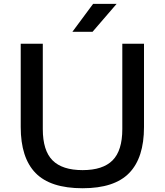

<svg xmlns="http://www.w3.org/2000/svg" viewBox="-20 -967 854 996"><path d="M408.5 9.5Q241.5 9.5 164.5 -69.5Q87.5 -148.5 87.5 -308V-740H202V-297.5Q202 -186 252.5 -135.2Q303 -84.5 408.5 -84.5Q513.5 -84.5 564 -135.2Q614.5 -186 614.5 -297.5V-740H727V-308Q727 -148.5 650.2 -69.5Q573.5 9.5 408.5 9.5ZM355.5 -802 463 -947H585L460 -802Z"/></svg>

Font: Encode Sans Exp Md
Style: Regular
Weight: 500
Width: 7
Designer: Multiple Designers
Foundry: Impallari Type
Version: Version 3.002; ttfautohint (v1.8.3) -l 8 -r 50 -G 200 -x 14 